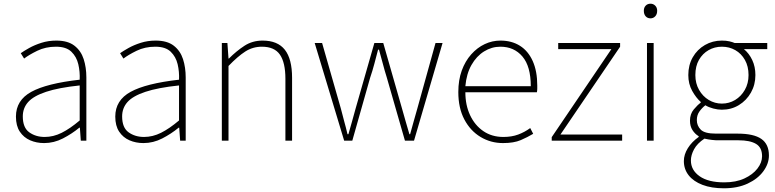

<svg xmlns="http://www.w3.org/2000/svg" viewBox="-20 -759 4181 1036"><path d="M218 13Q177 13 142.5 -2Q108 -17 87 -48.5Q66 -80 66 -130Q66 -218 149 -263.5Q232 -309 410 -329Q412 -372 402.5 -412.5Q393 -453 365 -480Q337 -507 282 -507Q226 -507 181 -485Q136 -463 110 -443L92 -472Q109 -484 137.5 -500Q166 -516 203.5 -528Q241 -540 284 -540Q346 -540 381.5 -512.5Q417 -485 431.5 -440Q446 -395 446 -341V0H416L411 -70H408Q368 -37 319.5 -12Q271 13 218 13ZM221 -20Q268 -20 313 -42.5Q358 -65 410 -109V-298Q296 -286 228.5 -263.5Q161 -241 132 -208.5Q103 -176 103 -131Q103 -70 138 -45Q173 -20 221 -20Z M754 13Q713 13 678.5 -2Q644 -17 623 -48.5Q602 -80 602 -130Q602 -218 685 -263.5Q768 -309 946 -329Q948 -372 938.5 -412.5Q929 -453 901 -480Q873 -507 818 -507Q762 -507 717 -485Q672 -463 646 -443L628 -472Q645 -484 673.5 -500Q702 -516 739.5 -528Q777 -540 820 -540Q882 -540 917.5 -512.5Q953 -485 967.5 -440Q982 -395 982 -341V0H952L947 -70H944Q904 -37 855.5 -12Q807 13 754 13ZM757 -20Q804 -20 849 -42.5Q894 -65 946 -109V-298Q832 -286 764.5 -263.5Q697 -241 668 -208.5Q639 -176 639 -131Q639 -70 674 -45Q709 -20 757 -20Z M1177 0V-527H1207L1213 -443H1215Q1256 -484 1299 -512Q1342 -540 1397 -540Q1478 -540 1517 -490.5Q1556 -441 1556 -339V0H1520V-334Q1520 -421 1490.5 -464Q1461 -507 1393 -507Q1344 -507 1303.5 -481Q1263 -455 1213 -403V0Z M1837 0 1678 -527H1718L1819 -174Q1828 -137 1837.5 -103.5Q1847 -70 1855 -35H1860Q1870 -70 1879.5 -103.5Q1889 -137 1899 -174L2000 -527H2048L2149 -174Q2159 -137 2169 -103.5Q2179 -70 2189 -35H2193Q2202 -70 2212 -103.5Q2222 -137 2232 -174L2330 -527H2368L2214 0H2165L2067 -341Q2055 -379 2045.5 -416Q2036 -453 2025 -491H2020Q2010 -453 2000 -415Q1990 -377 1977 -339L1881 0Z M2694 13Q2628 13 2573 -20Q2518 -53 2485.5 -114.5Q2453 -176 2453 -262Q2453 -327 2471.5 -378Q2490 -429 2522.5 -465.5Q2555 -502 2595.5 -521Q2636 -540 2680 -540Q2741 -540 2785.5 -512Q2830 -484 2854.5 -429.5Q2879 -375 2879 -297Q2879 -289 2879 -280.5Q2879 -272 2877 -261H2491Q2491 -192 2516.5 -137.5Q2542 -83 2588 -51.5Q2634 -20 2696 -20Q2741 -20 2776 -33Q2811 -46 2841 -68L2857 -37Q2827 -19 2790 -3Q2753 13 2694 13ZM2491 -294H2844Q2844 -401 2799 -454Q2754 -507 2680 -507Q2633 -507 2592 -481.5Q2551 -456 2524 -408.5Q2497 -361 2491 -294Z M2957 0V-19L3279 -494H2992V-527H3326V-507L3004 -33H3337V0Z M3471 0V-527H3507V0ZM3490 -660Q3474 -660 3464 -671Q3454 -682 3454 -701Q3454 -718 3464 -728.5Q3474 -739 3490 -739Q3505 -739 3515.5 -728.5Q3526 -718 3526 -701Q3526 -682 3515.5 -671Q3505 -660 3490 -660Z M3886 257Q3819 257 3770.5 238.5Q3722 220 3696 187Q3670 154 3670 110Q3670 75 3691.5 40.5Q3713 6 3750 -20V-24Q3730 -36 3716.5 -57Q3703 -78 3703 -108Q3703 -144 3723.5 -168.5Q3744 -193 3761 -205V-209Q3736 -231 3715 -268.5Q3694 -306 3694 -354Q3694 -408 3718 -450Q3742 -492 3783.5 -516Q3825 -540 3875 -540Q3898 -540 3915.5 -536Q3933 -532 3944 -527H4120V-494H3994Q4022 -471 4039 -435Q4056 -399 4056 -354Q4056 -302 4032 -259.5Q4008 -217 3967 -192Q3926 -167 3875 -167Q3853 -167 3828.5 -173.5Q3804 -180 3786 -191Q3768 -177 3754 -157.5Q3740 -138 3740 -111Q3740 -81 3761 -59.5Q3782 -38 3843 -38H3960Q4047 -38 4088 -9.5Q4129 19 4129 80Q4129 124 4099 165Q4069 206 4014.5 231.5Q3960 257 3886 257ZM3875 -200Q3914 -200 3946.5 -219.5Q3979 -239 3999 -274Q4019 -309 4019 -354Q4019 -401 3999.5 -435.5Q3980 -470 3947.5 -488.5Q3915 -507 3875 -507Q3836 -507 3803.5 -488.5Q3771 -470 3751.5 -436Q3732 -402 3732 -354Q3732 -309 3752 -274Q3772 -239 3804.5 -219.5Q3837 -200 3875 -200ZM3888 225Q3951 225 3996.5 204Q4042 183 4067 150.5Q4092 118 4092 84Q4092 37 4059.5 17.5Q4027 -2 3965 -2H3845Q3840 -2 3821.5 -4Q3803 -6 3781 -11Q3742 15 3725 46.5Q3708 78 3708 107Q3708 159 3755 192Q3802 225 3888 225Z"/></svg>

Font: Noto Sans TC Thin Thin
Style: Regular
Weight: 250
Version: Version 2.004-H2;hotconv 1.0.118;makeotfexe 2.5.65603